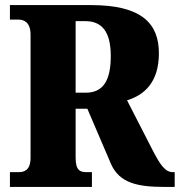

<svg xmlns="http://www.w3.org/2000/svg" viewBox="-20 -734 706 754"><path d="M19 0H341V-58H320C295 -58 277 -64 277 -115V-307H323L416 -90C449 -15 521 0 624 0H666V-58H659C630 -58 611 -83 580 -143L479 -340C547 -361 604 -411 604 -525C604 -642 536 -714 338 -714H19V-657H53C70 -657 100 -650 100 -598V-115C100 -64 74 -58 53 -58H19ZM317 -370H277V-651H315C380 -651 415 -610 415 -514C415 -419 386 -370 317 -370Z"/></svg>

Font: Noto Serif Myanmar Condensed Black
Style: Regular
Weight: 900
Width: 3
Designer: Ben Mitchell and the Monotype Design Team
Foundry: Monotype Imaging Inc.
Version: Version 2.106